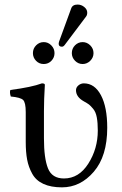

<svg xmlns="http://www.w3.org/2000/svg" viewBox="-20 -804 530 834"><path d="M316.9 -784.2Q333 -784.2 345.9 -773.7Q358.9 -763.2 358.9 -749Q358.9 -737.8 353 -731L261.2 -608.9Q255.4 -601.1 249 -601.1Q234.9 -601.1 234.9 -613.8Q234.9 -617.7 236.8 -624L289.1 -767.1Q294.9 -784.2 316.9 -784.2ZM123 -573.2Q123 -593.3 137 -607.2Q150.9 -621.1 169.9 -621.1Q189 -621.1 202.9 -606.9Q216.8 -592.8 216.8 -573.2Q216.8 -554.2 203.4 -540Q189.9 -525.9 169.9 -525.9Q149.9 -525.9 136.5 -540Q123 -554.2 123 -573.2ZM292 -573.2Q292 -593.3 305.9 -607.2Q319.8 -621.1 338.9 -621.1Q357.9 -621.1 372.1 -606.9Q386.2 -592.8 386.2 -573.2Q386.2 -554.2 372.1 -540Q357.9 -525.9 338.9 -525.9Q319.8 -525.9 305.9 -540Q292 -554.2 292 -573.2ZM170.9 -321.3V-203.1Q170.9 -116.2 188.5 -72.5Q206.1 -28.8 257.8 -28.8Q322.8 -28.8 363.8 -93.5Q404.8 -158.2 404.8 -236.8Q404.8 -271 400.4 -294.4Q396 -317.9 384.5 -331.5Q373 -345.2 366.5 -350.1Q359.9 -355 344.2 -363.8Q310.1 -382.8 310.1 -412.1Q310.1 -424.3 320.6 -433.1Q331.1 -441.9 344.2 -441.9Q391.1 -441.9 418.5 -390.4Q445.8 -338.9 445.8 -249Q445.8 -126 387.5 -58.1Q329.1 9.8 249 9.8Q201.2 9.8 168.7 -5.1Q136.2 -20 120.1 -49.1Q104 -78.1 97.9 -110.6Q91.8 -143.1 91.8 -187V-316.9Q91.8 -358.9 80.3 -369.9Q68.8 -380.9 26.9 -384.8Q21 -401.9 24.9 -413.1Q117.7 -425.3 162.1 -441.9Q175.3 -441.9 174.8 -435.1Q170.9 -371.1 170.9 -321.3Z"/></svg>

Font: Linux Libertine
Style: Regular
Weight: 400
Designer: Philipp H. Poll
Foundry: Philipp H. Poll
Version: Version 5.3.0 ; ttfautohint (v0.9)